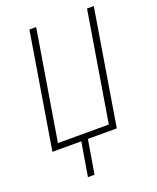

<svg xmlns="http://www.w3.org/2000/svg" viewBox="-170 -835 940 1149"><g transform="rotate(-20 300.0 -260.0)"><path d="M187 215 223 0H39L160 -735H203L88 -38H412L527 -735H570L449 0H265L229 215Z"/></g></svg>

Font: Iosevka Aile XLt Obl
Style: Regular
Weight: 200
Italic angle: -9°
Designer: Belleve Invis
Foundry: Belleve Invis
Version: Version 31.1.0; ttfautohint (v1.8.4)